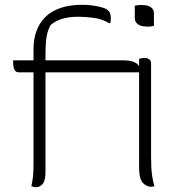

<svg xmlns="http://www.w3.org/2000/svg" viewBox="-20 -778 790 802"><path d="M35 -526H494Q520 -526 535.5 -520.5Q551 -515 558 -506Q565 -497 565 -486Q565 -484 565 -481Q565 -478 565 -476H58Q49 -476 44 -481.5Q39 -487 37 -496Q35 -505 35 -516Q35 -518 35 -521Q35 -524 35 -526ZM170 -60Q170 -24 158.5 -10Q147 4 130 4Q125 4 119.5 2.5Q114 1 111 0Q116 -24 118 -42Q120 -60 120 -96Q120 -150 120 -204.5Q120 -259 120 -317Q120 -375 120 -438Q120 -501 120 -573Q120 -615 132.5 -649Q145 -683 170 -707.5Q195 -732 233.5 -745Q272 -758 323 -758Q345 -758 367.5 -755Q390 -752 408 -746.5Q426 -741 433 -733Q438 -729 440.5 -720.5Q443 -712 443 -702Q443 -697 442.5 -691Q442 -685 440 -681H436Q408 -698 374.5 -703Q341 -708 308 -708Q268 -708 240 -699.5Q212 -691 192 -674Q179 -652 174.5 -623.5Q170 -595 170 -542Q170 -490 170 -439.5Q170 -389 170 -340.5Q170 -292 170 -245Q170 -198 170 -152Q170 -106 170 -60ZM543 -754Q546 -755 549.5 -755.5Q553 -756 556.5 -756.5Q560 -757 564.5 -757Q569 -757 573 -757Q597 -757 610 -748Q623 -739 623 -722V-670Q620 -669 616.5 -668.5Q613 -668 609.5 -667.5Q606 -667 602 -667Q598 -667 593 -667Q570 -667 556.5 -676.5Q543 -686 543 -702ZM561 -532Q563 -533 565.5 -533.5Q568 -534 571 -534.5Q574 -535 577 -535.5Q580 -536 584 -536Q592 -536 598 -533.5Q604 -531 607.5 -526Q611 -521 611 -513Q611 -468 611 -418.5Q611 -369 611 -318.5Q611 -268 611 -218.5Q611 -169 611 -124Q611 -101 612 -80.5Q613 -60 616 -40.5Q619 -21 625 0Q621 1 617.5 1.5Q614 2 610 2Q592 2 576.5 -14.5Q561 -31 561 -80Q561 -106 561 -137.5Q561 -169 561 -204.5Q561 -240 561 -277Q561 -314 561 -351Q561 -388 561 -422Q561 -443 561 -462Q561 -481 561 -499Q561 -517 561 -532Z"/></svg>

Font: Recursive Casual Light
Style: Regular
Weight: 300
Version: Version 1.047